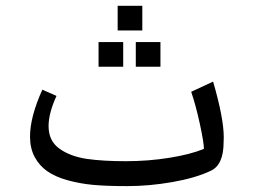

<svg xmlns="http://www.w3.org/2000/svg" viewBox="-20 -629 875 662"><path d="M448.2 -398.9V-483.9H533.2V-398.9ZM385.7 -523.9V-608.9H470.7V-523.9ZM319.8 -398.9V-483.9H404.8V-398.9ZM83.5 -158.2Q83.5 -225.6 126 -319.8L174.8 -298.3Q147.5 -238.8 147.5 -194.3Q147.5 -143.1 184.6 -116.7Q221.7 -89.8 279.8 -81.1Q335 -73.2 413.3 -73.2Q491.7 -73.2 564.5 -85Q637.2 -96.7 683.1 -115.7Q683.1 -136.7 669.2 -201.2Q655.3 -265.6 639.2 -312.5L714.8 -347.7Q751.5 -221.2 751.5 -155.8Q751.5 -141.6 751 -139.2Q751 -60.5 706.5 -40Q653.8 -15.1 574 -1.2Q494.1 12.7 419.7 12.7Q345.2 12.7 299.6 8.3Q253.9 3.9 212.2 -7.8Q170.4 -19.5 143.1 -38.6Q115.7 -57.6 99.6 -87.6Q83.5 -117.7 83.5 -158.2Z"/></svg>

Font: Shahab
Style: Regular
Weight: 400
Designer: Mohammad Saleh Souzanchi
Foundry: http://font-store.ir
Version: Version:0.0.2;RFB:1.2.5;Building:2016-11-27 11:18:45.721916